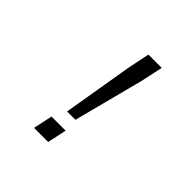

<svg xmlns="http://www.w3.org/2000/svg" viewBox="-180 -854 1010 1010"><g transform="rotate(45 325.0 -349.0)"><path d="M275 -184 341 -577 366 -698H465L439 -577L337 -184ZM213 0 236 -107H341L318 0Z"/></g></svg>

Font: Azeret Mono Thin Light
Style: Italic
Weight: 300
Italic angle: -12°
Version: Version 1.002